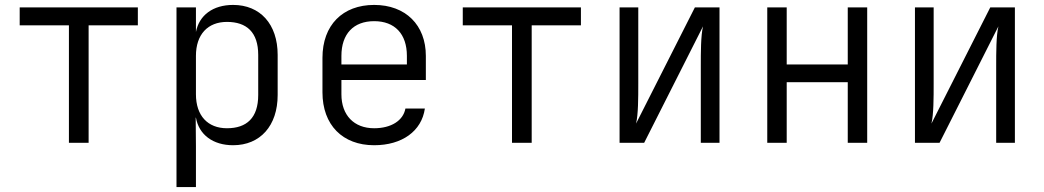

<svg xmlns="http://www.w3.org/2000/svg" viewBox="-20 -580 4240 780"><path d="M260 0H340V-477H540V-550H60V-477H260Z M697 180H776V15L775 -102H776C788 -33 845 10 927 10C1037 10 1108 -69 1108 -194V-357C1108 -482 1037 -560 927 -560C845 -560 789 -518 776 -450V-550H697ZM902 -59C824 -59 776 -110 776 -197V-353C776 -440 824 -491 902 -491C982 -491 1029 -449 1029 -357V-194C1029 -101 982 -59 902 -59Z M1500 10C1613 10 1693 -47 1706 -139H1627C1618 -90 1569 -59 1500 -59C1418 -59 1367 -112 1367 -197V-255H1710V-353C1710 -478 1628 -560 1500 -560C1372 -560 1290 -478 1290 -345V-205C1290 -72 1372 10 1500 10ZM1367 -318V-353C1367 -442 1416 -494 1500 -494C1584 -494 1633 -442 1633 -353V-318Z M2060 0H2140V-477H2340V-550H1860V-477H2060Z M2497 0H2597L2836 -473C2827 -435 2827 -367 2827 -311V0H2903V-550H2803L2564 -78C2573 -116 2573 -183 2573 -240V-550H2497Z M3097 0H3176V-246H3424V0H3503V-550H3424V-318H3176V-550H3097Z M3697 0H3797L4036 -473C4027 -435 4027 -367 4027 -311V0H4103V-550H4003L3764 -78C3773 -116 3773 -183 3773 -240V-550H3697Z"/></svg>

Font: JetBrains Mono Light
Style: Regular
Weight: 336
Monospace: yes
Designer: Philipp Nurullin, Konstantin Bulenkov
Foundry: JetBrains
Version: Version 2.305